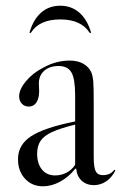

<svg xmlns="http://www.w3.org/2000/svg" viewBox="-20 -645 431 672"><path d="M43 -88Q43 -138 88.5 -168Q134 -198 243 -220V-311Q243 -369 230 -391.5Q217 -414 185 -414Q154 -414 135 -397.5Q116 -381 116 -353L117 -326Q117 -301 107.5 -286.5Q98 -272 81 -272Q66 -272 56.5 -282Q47 -292 47 -308Q47 -332 70.5 -360.5Q94 -389 131 -408Q176 -433 224 -433Q252 -433 271.5 -422Q291 -411 300 -391Q305 -378 306.5 -359Q308 -340 308 -286V-95Q308 -59 315 -45.5Q322 -32 340 -32Q367 -32 380 -51L384 -49Q372 -24 352 -10.5Q332 3 309 3Q283 3 266 -12.5Q249 -28 247 -54L244 -55Q221 -26 191 -9.5Q161 7 130 7Q92 7 67.5 -19.5Q43 -46 43 -88ZM243 -68V-209Q191 -196 162.5 -183Q134 -170 122 -152Q110 -134 110 -107Q110 -72 127 -51.5Q144 -31 173 -31Q194 -31 212.5 -40.5Q231 -50 243 -68ZM83 -530H88Q117 -577 191 -577Q264 -577 294 -530H299Q286 -576 258 -600.5Q230 -625 191 -625Q151 -625 123.5 -600.5Q96 -576 83 -530Z"/></svg>

Font: Libre Caslon Display
Style: Regular
Weight: 400
Designer: Pablo Impallari, Rodrigo Fuenzalida
Foundry: Pablo Impallari, Rodrigo Fuenzalida
Version: Version 1.100; ttfautohint (v1.6) -l 8 -r 50 -G 200 -x 14 -D